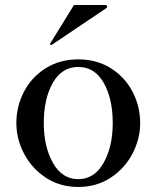

<svg xmlns="http://www.w3.org/2000/svg" viewBox="-20 -729 622 763"><path d="M45 -240Q45 -306 75 -364Q105 -422 161 -457.5Q217 -493 291 -493Q365 -493 421 -457.5Q477 -422 507 -364Q537 -306 537 -240Q537 -177 506.5 -118.5Q476 -60 420 -23Q364 14 291 14Q218 14 162 -23Q106 -60 75.5 -118.5Q45 -177 45 -240ZM428 -240Q428 -337 392 -400Q356 -463 291 -463Q226 -463 190 -400Q154 -337 154 -240Q154 -146 190.5 -81.5Q227 -17 291 -17Q355 -17 391.5 -81.5Q428 -146 428 -240ZM403 -697Q406 -700 406 -703Q406 -705 404 -707Q402 -709 399 -709H274L180 -557L179 -554Q179 -553 180 -551.5Q181 -550 183 -550L186 -551Z"/></svg>

Font: Shippori Mincho SemiBold
Style: Regular
Weight: 600
Designer: FONTDASU
Foundry: FONTDASU / Google Inc. / but / Adobe
Version: Version 3.110; ttfautohint (v1.8.3)